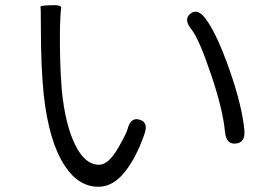

<svg xmlns="http://www.w3.org/2000/svg" viewBox="-20 -706 1040 733"><path d="M356 7Q280 7 228 -72Q167 -163 147 -344Q136 -449 136 -610Q136 -675 134.5 -680Q133 -685 174 -686Q216 -688 213.5 -676Q211 -664 209 -602Q207 -470 216 -361Q229 -231 266.5 -154Q304 -77 358 -77Q394 -77 431 -141Q463 -197 467 -213Q479 -260 513 -249Q548 -239 531 -193Q498 -98 451 -43Q408 7 356 7ZM880 -158Q844 -154 839 -202Q831 -287 787 -418Q740 -558 710 -595Q680 -632 707 -654Q734 -675 763 -637Q807 -580 856 -440Q904 -303 913 -209Q917 -161 880 -158Z"/></svg>

Font: Resource Han Rounded JP Normal
Style: Regular
Weight: 350
Designer: Cyano Hao (round all glyphs); Ryoko NISHIZUKA 西塚涼子 (kana, bopomofo & ideographs); Paul D. Hunt (Latin, Greek & Cyrillic)
Foundry: Cyano Hao
Version: 0.990